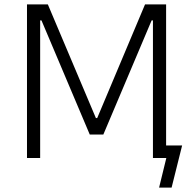

<svg xmlns="http://www.w3.org/2000/svg" viewBox="-20 -720 884 875"><path d="M103 0H163V-627H169L389 -107H451L671 -627H677V0H738L705 135H762L810 -57H737V-700H641L423 -182H417L198 -700H103Z"/></svg>

Font: Fixel Text Light
Style: Regular
Weight: 300
Width: 4
Designer: AlfaBravo + MacPaw
Foundry: Kyrylo Tkachov, Marchela Mozhyna, Serhii Makarenko, Maria Weinstein, Zakhar Kryvoshyya
Version: Version 1.211